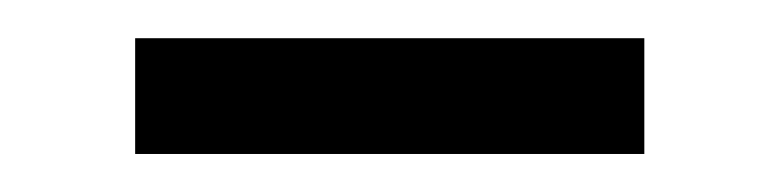

<svg xmlns="http://www.w3.org/2000/svg" viewBox="-20 -324 414 102"><path d="M51.8 -242.2V-303.7H322.3V-242.2Z"/></svg>

Font: Gelasio
Style: Regular
Weight: 400
Designer: Eben Sorkin
Foundry: Eben Sorkin
Version: Version 1.008